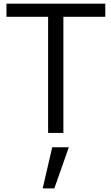

<svg xmlns="http://www.w3.org/2000/svg" viewBox="-20 -731 613 1056"><path d="M328.6 0H244.6V-638.7H15.6V-710.9H559.1V-638.7H328.6ZM214.8 305.2 267.1 79.1H358.4L278.8 305.2Z"/></svg>

Font: RGR Online_21
Style: Regular
Weight: 400
Italic angle: -12°
Designer: vernon adams
Foundry: vernon adams
Version: Version 1.000